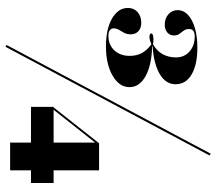

<svg xmlns="http://www.w3.org/2000/svg" viewBox="-64 -660 786 698"><g transform="rotate(90 329.0 -311.0)"><path d="M148.4 -303.2Q85.5 -303.2 47.2 -325.4Q8.9 -347.6 8.9 -383.1Q8.9 -404.8 23.8 -418.1Q38.7 -431.5 62.9 -431.5Q82.3 -431.5 93.5 -421Q104.8 -410.5 104.8 -393.5Q104.8 -379.8 99.6 -369.8Q94.4 -359.7 88.7 -350.8Q83.1 -341.9 83.1 -330.6Q83.1 -322.6 89.9 -317.3Q96.8 -312.1 109.7 -312.1Q142.7 -312.1 162.9 -333.5Q183.1 -354.8 183.1 -389.5Q183.1 -414.5 173 -433.5Q162.9 -452.4 141.1 -468.5Q133.9 -465.3 127 -463.3Q120.2 -461.3 112.9 -461.3Q108.1 -461.3 104.8 -462.9Q101.6 -464.5 101.6 -467.7Q101.6 -471.8 107.7 -473.8Q113.7 -475.8 122.6 -475.8Q127.4 -475.8 131.9 -475.4Q136.3 -475 141.1 -474.2Q166.1 -488.7 177.4 -510.1Q188.7 -531.5 188.7 -558.1Q188.7 -587.9 167.3 -606.9Q146 -625.8 112.9 -625.8Q99.2 -625.8 92.3 -621Q85.5 -616.1 85.5 -604.8Q85.5 -594.4 91.1 -586.3Q96.8 -578.2 102.8 -570.6Q108.9 -562.9 108.9 -550Q108.9 -535.5 98 -526.2Q87.1 -516.9 69.4 -516.9Q46.8 -516.9 31.9 -530.2Q16.9 -543.5 16.9 -563.7Q16.9 -585.5 34.3 -601.6Q51.6 -617.7 82.3 -626.6Q112.9 -635.5 153.2 -635.5Q215.3 -635.5 250.8 -614.5Q286.3 -593.5 286.3 -556.5Q286.3 -521 250 -499.2Q213.7 -477.4 148.4 -472.6V-471Q216.9 -469.4 256.9 -447.2Q296.8 -425 296.8 -388.7Q296.8 -351.6 255.2 -327.4Q213.7 -303.2 148.4 -303.2ZM150 62.1 143.5 58.1 538.7 -683.9 545.2 -679.8ZM368.5 -30.6V-110.5L500.8 -278.2V-266.9L376.6 -109.7L374.2 -112.9H645.2V-30.6ZM498.4 45.2V-270.2L500.8 -278.2H599.2V45.2Z"/></g></svg>

Font: Playfair 144pt SemiCondensed Black
Style: Regular
Weight: 900
Width: 4
Designer: Claus Eggers Sørensen
Foundry: Claus Eggers Sørensen
Version: Version 2.203